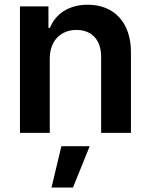

<svg xmlns="http://www.w3.org/2000/svg" viewBox="-20 -573 650 828"><path d="M194.6 0H66.1V-545.5H188.9V-452.8H195.3Q204.5 -475.5 219.6 -494Q234.7 -512.4 255.3 -525.4Q275.9 -538.4 301.7 -545.5Q327.4 -552.6 358 -552.6Q400.2 -552.6 434.7 -538.9Q469.1 -525.2 493.6 -498.9Q518.1 -472.7 531.4 -434.5Q544.7 -396.3 544.7 -347.3V0H416.2V-327.4Q416.2 -354.8 408.9 -376.4Q401.6 -398.1 388 -413Q374.3 -427.9 354.6 -435.9Q334.9 -443.9 310 -443.9Q284.4 -443.9 263.3 -435.5Q242.2 -427.2 226.9 -411.2Q211.6 -395.2 203.1 -372.2Q194.6 -349.1 194.6 -319.6ZM244.7 57.5H366.8L294.7 235.8H202.1Z"/></svg>

Font: Interop SemBd
Style: Regular
Weight: 600
Designer: Rasmus Andersson, Google, Jang Haemin
Foundry: jhaemin
Version: Version 1.008